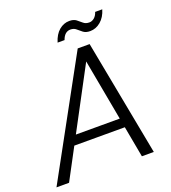

<svg xmlns="http://www.w3.org/2000/svg" viewBox="-165 -976 971 1090"><g transform="rotate(-20 320.5 -431.5)"><path d="M-12 0 371 -700H443L576 0H504L391 -614L64 0ZM120 -188 149 -244H496L506 -188ZM275 -770Q289 -816 317 -839.5Q345 -863 379 -863Q405 -863 420 -851.5Q435 -840 448.5 -828Q462 -816 484 -816Q500 -816 514 -827.5Q528 -839 535 -861H578Q565 -817 536 -792.5Q507 -768 472 -768Q446 -768 430.5 -780Q415 -792 402 -803.5Q389 -815 368 -815Q351 -815 338 -804Q325 -793 317 -770Z"/></g></svg>

Font: DM Sans 16pt Light
Style: Italic
Weight: 300
Italic angle: -10°
Version: Version 4.004;gftools[0.9.30]